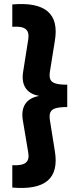

<svg xmlns="http://www.w3.org/2000/svg" viewBox="-20 -825 398 960"><path d="M41.5 112.8V1Q90.1 3.8 108.9 -11.6Q127.6 -27 121.2 -62.2L94.2 -223.5Q85.9 -273 105.8 -304.4Q125.8 -335.9 174.2 -345V-346Q127.8 -354.2 107.6 -385.6Q87.4 -416.9 95.8 -466.8L121.2 -627.8Q126.9 -664.4 108.4 -679.5Q89.9 -694.6 41.5 -691V-802.8Q164.8 -813.6 218.4 -767.9Q272.1 -722.2 253.8 -618L229.8 -468.5Q225.6 -442.8 231.6 -428.2Q237.6 -413.6 257.8 -407.6Q277.9 -401.5 316.2 -401.5V-289.8Q277.9 -289.8 257.8 -283.7Q237.6 -277.6 231.6 -263Q225.6 -248.4 229.8 -222.5L254 -70.8Q271.6 32.5 218.4 78.1Q165.1 123.6 41.5 112.8Z"/></svg>

Font: Geologica-Sharp
Style: Regular
Weight: 100
Designer: Sindre Bremnes, Frode Helland
Foundry: Monokrom Skriftforlag AS
Version: Version 1.010;gftools[0.9.28]